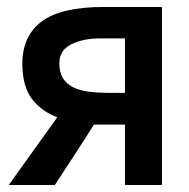

<svg xmlns="http://www.w3.org/2000/svg" viewBox="-20 -546 540 550"><path d="M144 -210Q97 -228 70.5 -264Q44 -300 44 -364Q44 -443 99.5 -484.5Q155 -526 276 -526H444V-16H338V-189H249Q223 -147 193.5 -102.5Q164 -58 137 -16H5ZM150 -365Q150 -339 160 -322.5Q170 -306 188.5 -296.5Q207 -287 233.5 -283.5Q260 -280 294 -280H338V-436H267Q218 -436 184 -419Q150 -402 150 -365Z"/></svg>

Font: D2Coding ligature
Style: Bold
Weight: 700
Monospace: yes
Designer: Yong-Rak Park; Jeong-Hwan Yoon; Sang-Min Lee;
Foundry: NHN Corporation
Version: Version 1.3.2; Build 20180524